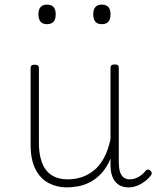

<svg xmlns="http://www.w3.org/2000/svg" viewBox="-20 -795 686 834"><path d="M270 19Q227 19 191 0Q155 -19 134 -60Q113 -101 113 -166V-499Q113 -507 117 -510.5Q121 -514 130 -514Q140 -514 144.5 -510.5Q149 -507 149 -499V-174Q149 -125 162 -89.5Q175 -54 203 -35Q231 -16 275 -16Q305 -16 333.5 -25Q362 -34 387 -54Q412 -74 431 -108Q450 -142 460 -191V-500Q460 -508 464.5 -511.5Q469 -515 479 -515Q488 -515 492 -511.5Q496 -508 496 -500V-91Q496 -68 500.5 -51Q505 -34 516 -25Q527 -16 544 -16Q555 -16 566 -19.5Q577 -23 588.5 -30.5Q600 -38 611 -51Q616 -58 621.5 -58.5Q627 -59 633 -54Q638 -50 639 -44.5Q640 -39 636 -34Q625 -19 609 -7Q593 5 575 12Q557 19 538 19Q520 19 506 13Q492 7 481.5 -5Q471 -17 465.5 -35.5Q460 -54 460 -79V-106Q444 -67 421 -42.5Q398 -18 372.5 -4.5Q347 9 320.5 14Q294 19 270 19ZM184 -690Q165 -690 156 -701Q147 -712 147 -733Q147 -754 156.5 -764.5Q166 -775 184 -775Q203 -775 212.5 -764.5Q222 -754 222 -733Q222 -711 212.5 -700.5Q203 -690 184 -690ZM422 -690Q403 -690 394 -701Q385 -712 385 -733Q385 -754 394.5 -764.5Q404 -775 422 -775Q441 -775 450.5 -764.5Q460 -754 460 -733Q460 -711 450.5 -700.5Q441 -690 422 -690Z"/></svg>

Font: Playwrite BR Thin
Style: Regular
Weight: 250
Version: Version 1.003